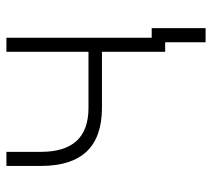

<svg xmlns="http://www.w3.org/2000/svg" viewBox="-52 -506 689 626"><g transform="rotate(-90 293.0 -193.5)"><path d="M467.8 131.8H513.7V-43.9H482.4V-517.6H436.5V-250H253.9C157.7 -250 110.4 -301.8 110.4 -405.3V-517.6H64.5V-405.3C64.5 -272.5 127 -206.1 253.9 -206.1H436.5V0H467.8Z"/></g></svg>

Font: Cascadia Code PL ExtraLight
Style: Regular
Weight: 200
Monospace: yes
Designer: Aaron Bell
Foundry: Saja Typeworks
Version: Version 2404.023